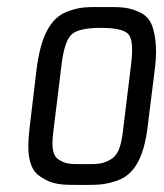

<svg xmlns="http://www.w3.org/2000/svg" viewBox="-20 -514 466 544"><path d="M419 -321C423 -353 423 -380 420 -402C414 -445 404 -467 372 -481C339 -495 320 -494 273 -494C226 -494 207 -495 170 -481C120 -462 95 -405 84 -321L64 -153C55 -82 61 -35 94 -14C128 10 154 10 211 10C257 10 278 10 314 -3C363 -21 388 -72 398 -153ZM328 -140C323 -100 315 -74 293 -62C269 -48 254 -49 218 -49C183 -49 167 -48 146 -62C128 -74 126 -100 131 -140L155 -336C161 -381 171 -408 186 -419C201 -430 227 -435 266 -435C304 -435 330 -430 342 -419C354 -408 357 -381 352 -336Z"/></svg>

Font: Gamestation Condensed
Style: Italic
Weight: 400
Width: 3
Designer: Jonas Hecksher
Foundry: Jonas Hecksher, Playtypeª, e-types AS
Version: Version 1.003